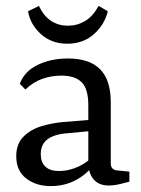

<svg xmlns="http://www.w3.org/2000/svg" viewBox="-20 -622 479 650"><path d="M152 8Q102 8 68.5 -18Q35 -44 35 -93Q35 -135 59.5 -159.5Q84 -184 121 -195Q158 -206 196 -209L294 -217V-179L209 -171Q165 -168 141.5 -151Q118 -134 118 -100Q118 -73 133.5 -58Q149 -43 180 -43Q213 -43 245.5 -58Q278 -73 295 -95L304 -76Q283 -39 242.5 -15.5Q202 8 152 8ZM47 -338Q62 -380 107 -402Q152 -424 210 -424Q283 -424 319 -387.5Q355 -351 355 -276V-69Q355 -47 377 -45L418 -41V-7Q408 -4 387 1Q366 6 348 6Q318 6 300.5 -11Q283 -28 279 -61V-265Q279 -321 256.5 -343.5Q234 -366 188 -366Q154 -366 123 -355Q92 -344 66 -319ZM208 -474Q154 -474 118 -507Q82 -540 75 -584L112 -602Q127 -569 152 -552Q177 -535 210 -535Q241 -535 267.5 -550.5Q294 -566 314 -602L345 -584Q334 -538 297.5 -506Q261 -474 208 -474Z"/></svg>

Font: Rasa
Style: Regular
Weight: 400
Designer: Anna Giedrys (Yrsa+Rasa design), David Brezina (Yrsa art-direction, Rasa art-direction, design)
Foundry: Rosetta Type Foundry
Version: Version 2.004